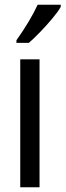

<svg xmlns="http://www.w3.org/2000/svg" viewBox="-20 -786 275 806"><path d="M146 0H65V-537H146ZM235 -757Q223 -736 199 -707.5Q175 -679 148.5 -651.5Q122 -624 101 -606H49V-617Q107 -699 138 -766H235Z"/></svg>

Font: Noto Sans Myanmar ExtraCondensed
Style: Regular
Weight: 400
Width: 2
Designer: Monotype Design Team
Foundry: Monotype Imaging Inc.
Version: Version 2.107; ttfautohint (v1.8.4.7-5d5b)